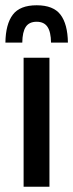

<svg xmlns="http://www.w3.org/2000/svg" viewBox="-26 -708 277 728"><path d="M63.5 0V-489H161.5V0ZM113 -688Q176.5 -688 203.5 -652.2Q230.5 -616.5 231.5 -546.5H167.5Q167 -587 154 -606.2Q141 -625.5 113 -625.5Q84.5 -625.5 71.8 -606.2Q59 -587 58.5 -546.5H-5.5Q-4.5 -616.5 22.5 -652.2Q49.5 -688 113 -688Z"/></svg>

Font: Anek Latin Medium Medium
Style: Regular
Weight: 500
Version: Version 1.003